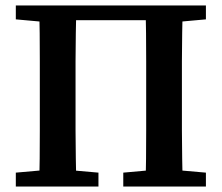

<svg xmlns="http://www.w3.org/2000/svg" viewBox="-20 -684 813 704"><path d="M123 0Q125 -51 125.5 -102Q126 -153 126 -205Q126 -257 126 -309V-355Q126 -407 126 -458.5Q126 -510 125.5 -561.5Q125 -613 123 -664H260Q259 -614 258 -562.5Q257 -511 257 -459.5Q257 -408 257 -355V-309Q257 -258 257 -206Q257 -154 258 -103Q259 -52 260 0ZM513 0Q515 -51 515.5 -102Q516 -153 516 -205Q516 -257 516 -309V-355Q516 -407 516 -458.5Q516 -510 515.5 -561.5Q515 -613 513 -664H650Q649 -614 648 -562.5Q647 -511 647 -459.5Q647 -408 647 -355V-309Q647 -258 647 -206Q647 -154 648 -103Q649 -52 650 0ZM38 0V-51L174 -63H205L341 -51V0ZM432 0V-51L566 -63H598L735 -51V0ZM38 -613V-664H183V-601H171ZM589 -601V-664H735V-613L602 -601ZM193 -610V-664H580V-610Z"/></svg>

Font: Source Serif 4 18pt SemiBold
Style: Regular
Weight: 600
Designer: Frank Grießhammer
Foundry: Adobe Systems Incorporated
Version: Version 4.004;hotconv 1.0.116;makeotfexe 2.5.65601